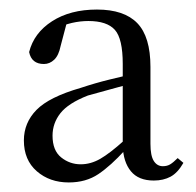

<svg xmlns="http://www.w3.org/2000/svg" viewBox="-20 -834 411 402"><path d="M302 -456Q270 -456 254 -475.5Q238 -495 237 -529V-531V-700Q237 -753 220.5 -771.5Q204 -790 165 -790Q148 -790 130.5 -786Q113 -782 89 -771L121 -791L107 -738Q103 -718 93.5 -709Q84 -700 72 -700Q46 -700 41 -725Q51 -765 89 -789.5Q127 -814 183 -814Q240 -814 267.5 -785.5Q295 -757 295 -694V-533Q295 -508 302 -497Q309 -486 321 -486Q330 -486 336.5 -490Q343 -494 352 -503L364 -493Q352 -472 337 -464Q322 -456 302 -456ZM124 -452Q84 -452 57 -475.5Q30 -499 30 -540Q30 -577 56.5 -604Q83 -631 149 -650Q179 -660 209.5 -667.5Q240 -675 266 -681V-662Q241 -655 213 -647.5Q185 -640 164 -634Q123 -618 106.5 -597Q90 -576 90 -550Q90 -519 108 -504.5Q126 -490 149 -490Q170 -490 190 -501.5Q210 -513 240 -540L256 -534L242 -520Q212 -487 186 -469.5Q160 -452 124 -452Z"/></svg>

Font: Noto Serif KR ExtraLight
Style: Regular
Weight: 400
Version: Version 2.002-H1;hotconv 1.1.0;makeotfexe 2.6.0